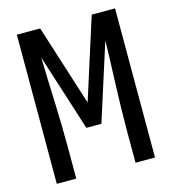

<svg xmlns="http://www.w3.org/2000/svg" viewBox="-109 -825 819 914"><g transform="rotate(-15 300.0 -367.5)"><path d="M58 0V-735H173L300 -336L427 -735H542V0H446V-147Q446 -260 450.5 -373.5Q455 -487 458 -600L337 -221H263L142 -600Q145 -487 149.5 -373.5Q154 -260 154 -147V0Z"/></g></svg>

Font: Iosevka SS04 Medium Extended
Style: Regular
Weight: 500
Width: 7
Monospace: yes
Designer: Belleve Invis
Foundry: Belleve Invis
Version: Version 19.0.0; ttfautohint (v1.8.4)